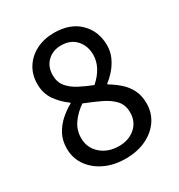

<svg xmlns="http://www.w3.org/2000/svg" viewBox="-163 -780 843 903"><g transform="rotate(-30 258.0 -328.0)"><path d="M259.3 12.2Q196.8 12.2 147.7 -11Q98.6 -34.2 70.3 -74.7Q42 -115.2 42 -167.5Q42 -210.4 59.8 -243.7Q77.6 -276.9 105.5 -301.5Q133.3 -326.2 164.1 -342.8V-346.7Q127.4 -372.6 100.6 -409.9Q73.7 -447.3 73.7 -499Q73.7 -550.3 98.4 -588.6Q123 -627 165.5 -648.2Q208 -669.4 261.7 -669.4Q348.6 -669.4 398.9 -620.1Q449.2 -570.8 449.2 -494.1Q449.2 -459.5 435.3 -429.4Q421.4 -399.4 400.6 -376Q379.9 -352.5 359.4 -337.4V-333Q389.2 -315.4 415.3 -292.7Q441.4 -270 457.5 -238.8Q473.6 -207.5 473.6 -164.1Q473.6 -114.3 447 -74.5Q420.4 -34.7 372.1 -11.2Q323.7 12.2 259.3 12.2ZM304.2 -361.3Q336.4 -389.6 353.5 -421.6Q370.6 -453.6 370.6 -488.3Q370.6 -536.1 341.6 -568.8Q312.5 -601.6 260.3 -601.6Q215.8 -601.6 186.5 -573.5Q157.2 -545.4 157.2 -499Q157.2 -461.4 177.7 -436.5Q198.2 -411.6 231.9 -394Q265.6 -376.5 304.2 -361.3ZM261.2 -54.7Q315.9 -54.7 350.6 -85.7Q385.3 -116.7 385.3 -166Q385.3 -207.5 361.3 -233.4Q337.4 -259.3 297.9 -277.8Q258.3 -296.4 211.9 -314.9Q174.8 -290 149.9 -255.1Q125 -220.2 125 -176.3Q125 -123 163.8 -88.9Q202.6 -54.7 261.2 -54.7Z"/></g></svg>

Font: Akatab Medium
Style: Regular
Weight: 500
Designer: SIL Global
Foundry: SIL Global
Version: Version 4.100